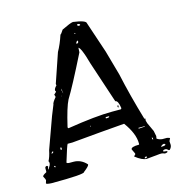

<svg xmlns="http://www.w3.org/2000/svg" viewBox="-100 -737 780 835"><g transform="rotate(-15 290.0 -320.0)"><path d="M302.7 -649.4Q360.4 -641.6 360.4 -627.9L407.2 -488.3L438.5 -377Q460 -277.3 494.1 -162.1Q496.1 -163.1 498 -163.1V-153.3H497.1Q498 -150.4 499.5 -146.5Q501 -142.6 501 -140.6L519.5 -100.6L524.4 -76.2L522.5 -65.4Q533.2 -57.6 546.9 -56.6H566.4H567.4Q578.1 -54.7 580.1 -51.8L574.2 -40L575.2 -23.4Q575.2 -12.7 565.4 -2.9H561.5Q553.7 -10.7 548.8 -10.7H546.9Q537.1 -10.7 536.1 -4.9Q536.1 -2 553.7 -1V2Q553.7 5.9 542 6.8L529.3 2.9H519.5L459 8.8Q438.5 8.8 408.2 -15.6L416 -23.4V-27.3L406.2 -47.9Q406.2 -59.6 442.4 -59.6L443.4 -61.5V-65.4Q443.4 -109.4 403.3 -164.1H402.3Q300.8 -156.2 165 -143.6H143.6Q139.6 -139.6 117.2 -65.4Q121.1 -61.5 127.9 -61.5H147.5Q181.6 -61.5 206.1 -34.2V-33.2Q206.1 -26.4 180.7 -6.8Q180.7 3.9 32.2 3.9Q7.8 2.9 7.8 -2L11.7 -14.6V-15.6Q11.7 -19.5 3.9 -33.2Q3.9 -39.1 21.5 -47.9L22.5 -50.8V-65.4Q22.5 -74.2 32.2 -74.2L36.1 -70.3L32.2 -58.6L33.2 -57.6H34.2Q45.9 -74.2 45.9 -81.1V-85Q45.9 -90.8 43 -90.8Q52.7 -108.4 58.6 -137.7L109.4 -278.3L127.9 -324.2Q127.9 -333 145.5 -353.5V-355.5L142.6 -365.2Q153.3 -373 153.3 -377.9L150.4 -380.9Q150.4 -390.6 162.1 -401.4L161.1 -408.2L206.1 -540Q222.7 -569.3 236.3 -610.4Q239.3 -610.4 251 -628.9Q291 -648.4 302.7 -649.4ZM162.1 -214.8V-210L165 -208Q293 -228.5 366.2 -228.5H406.2L409.2 -232.4V-233.4Q404.3 -268.6 391.6 -268.6L330.1 -454.1Q319.3 -494.1 308.6 -518.6Q303.7 -530.3 296.9 -535.2Q296.9 -525.4 295.9 -514.6Q227.5 -377.9 197.3 -329.1Q181.6 -298.8 162.1 -214.8ZM533.2 -27.3V-25.4H534.2Q553.7 -25.4 553.7 -31.2L548.8 -35.2Q541 -35.2 533.2 -27.3ZM293 -553.7H293.9Q302.7 -553.7 302.7 -561.5V-565.4H299.8Q293 -561.5 293 -553.7ZM322.3 -634.8H317.4V-629.9L320.3 -627H328.1L330.1 -628.9V-629.9Q328.1 -634.8 322.3 -634.8ZM334 -212.9 332 -209 334 -207H338.9Q347.7 -207 348.6 -210.9V-212.9ZM487.3 -130.9H459V-127L487.3 -128.9ZM110.4 -135.7H108.4L107.4 -129.9L108.4 -125H110.4L113.3 -127.9V-134.8ZM451.2 2.9V4.9H455.1Q460.9 4.9 461.9 1L460 -2Q453.1 -2 451.2 2.9ZM72.3 -128.9 65.4 -123V-120.1Q73.2 -120.1 74.2 -127ZM394.5 -245.1 398.4 -250 399.4 -249V-241.2L396.5 -238.3ZM181.6 -363.3 178.7 -382.8 177.7 -377V-374H178.7Q181.6 -357.4 181.6 -361.3ZM504.9 -75.2H503.9V-68.4L506.8 -65.4H507.8V-72.3ZM65.4 -65.4 61.5 -64.5V-61.5L64.5 -58.6H65.4L67.4 -61.5ZM296.9 -601.6H295.9V-599.6L297.9 -596.7H299.8V-599.6ZM260.7 -193.4H257.8V-190.4H260.7ZM171.9 -352.5H170.9V-349.6H171.9Z"/></g></svg>

Font: Love Ya Like A Sister
Style: Regular
Weight: 400
Designer: Kimberly Geswein
Foundry: Kimberly Geswein
Version: Version 1.002 2007